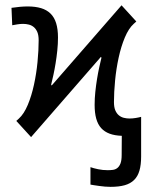

<svg xmlns="http://www.w3.org/2000/svg" viewBox="-20 -520 590 742"><path d="M450.7 4.9 450.2 79.1C450.2 93.1 448.6 104 445.6 111.8C442.5 119.6 438.4 125.5 433.3 129.4C428.3 133.3 422.5 135.7 416 136.5C409.5 137.3 403 137.7 396.5 137.7C383.5 137.7 371.1 136.5 359.4 134C347.7 131.6 337.7 128.9 329.6 126V193.4C332.8 194 337.6 194.8 343.8 195.8C349.9 196.8 356.6 197.8 363.8 198.7C370.9 199.7 378.3 200.5 386 201.2C393.6 201.8 400.7 202.1 407.2 202.1C428.7 202.1 446.9 200 461.9 195.8C476.9 191.6 489.1 184.7 498.5 175.3C508 165.9 514.8 153.7 519 138.9C523.3 124.1 525.4 106 525.4 84.5V-68.4C519.2 -66.7 512.1 -65.3 504.2 -64C496.2 -62.7 488.3 -62 480.5 -62C473 -62 465.7 -62.9 458.5 -64.7C451.3 -66.5 444.9 -69.7 439.2 -74.5C433.5 -79.2 429 -85.6 425.5 -93.8C422.1 -101.9 420.4 -112.5 420.4 -125.5C420.4 -151.2 421.9 -179.1 424.8 -209.2C427.7 -239.3 432.3 -268.6 438.5 -297.1C444.7 -325.6 452.6 -351.6 462.4 -375C472.2 -398.4 483.7 -416.2 497.1 -428.2L506.8 -437L449.7 -499.5L179.7 -189.5L177.7 -192.9C180.3 -203.6 183.2 -216 186.3 -230C189.4 -244 192.2 -259 194.8 -274.9C197.4 -290.9 199.6 -307.4 201.4 -324.5C203.2 -341.6 204.1 -358.4 204.1 -375C204.1 -396.5 201.7 -414.9 197 -430.2C192.3 -445.5 185.1 -457.9 175.3 -467.5C165.5 -477.1 153.3 -484.1 138.7 -488.5C124 -492.9 106.8 -495.1 86.9 -495.1C77.5 -495.1 67.6 -494.6 57.4 -493.7C47.1 -492.7 36.1 -491.4 24.4 -489.7L27.3 -422.4C32.9 -423.3 39.3 -424.5 46.6 -425.8C54 -427.1 61.5 -427.7 69.3 -427.7C76.8 -427.7 84.1 -426.8 91.3 -425C98.5 -423.3 104.9 -420 110.6 -415.3C116.3 -410.6 120.8 -404.1 124.3 -396C127.7 -387.9 129.4 -377.3 129.4 -364.3C129.4 -338.5 127.9 -310.6 125 -280.5C122.1 -250.4 117.5 -221.1 111.3 -192.6C105.1 -164.1 97.2 -138.2 87.4 -114.7C77.6 -91.3 66.1 -73.6 52.7 -61.5L43 -52.7L100.1 9.8L370.1 -300.3L372.1 -296.9C369.5 -286.1 366.6 -273.8 363.5 -259.8C360.4 -245.8 357.6 -230.8 355 -214.8C352.4 -198.9 350.2 -182.4 348.4 -165.3C346.6 -148.2 345.7 -131.3 345.7 -114.7C345.7 -94.2 347.7 -76.6 351.8 -61.8C355.9 -47 362.2 -34.7 370.8 -25.1C379.5 -15.5 390.4 -8.3 403.6 -3.4C416.7 1.5 432.5 4.2 450.7 4.9Z"/></svg>

Font: CodeNewRoman Nerd Font Mono
Style: Regular
Weight: 400
Monospace: yes
Designer: Sam Radian
Foundry: Code New Roman
Version: Version 2.00 November 29, 2014;Nerd Fonts 3.2.1